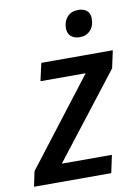

<svg xmlns="http://www.w3.org/2000/svg" viewBox="-101 -800 620 857"><g transform="rotate(-10 209.0 -371.5)"><path d="M-17 0 -3 -68 298 -459H93L111 -539H435L418 -460L123 -80H350L333 0ZM301 -622Q277 -622 261.5 -634.5Q246 -647 246 -672Q246 -703 264 -723Q282 -743 314 -743Q330 -743 342 -737.5Q354 -732 360.5 -721.5Q367 -711 367 -694Q367 -661 348.5 -641.5Q330 -622 301 -622Z"/></g></svg>

Font: Noto Sans Display Medium
Style: Italic
Weight: 500
Italic angle: -12°
Designer: Monotype Design Team
Foundry: Monotype Imaging Inc.
Version: Version 2.003